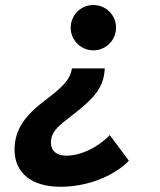

<svg xmlns="http://www.w3.org/2000/svg" viewBox="-20 -547 626 753"><path d="M217.3 185.5C320.8 185.5 425.8 145 485.4 83.5L410.6 -17.1C363.3 31.7 296.9 63.5 239.7 63.5C202.1 63.5 179.7 44.4 179.7 12.2C179.7 -23.4 200.7 -46.4 239.3 -76.2C321.8 -140.1 381.8 -185.1 389.6 -264.2L391.1 -278.8H262.2L260.7 -271C253.9 -235.4 223.6 -203.6 161.6 -157.2C79.6 -96.2 37.1 -40 37.1 40C37.1 131.3 104 185.5 217.3 185.5ZM346.2 -349.6C395.5 -349.6 435.1 -389.6 435.1 -438.5C435.1 -487.8 395.5 -527.3 346.2 -527.3C296.9 -527.3 257.3 -487.8 257.3 -438.5C257.3 -389.6 296.9 -349.6 346.2 -349.6Z"/></svg>

Font: Cascadia Mono PL
Style: Bold Italic
Weight: 700
Italic angle: -10°
Monospace: yes
Designer: Aaron Bell
Foundry: Saja Typeworks
Version: Version 2404.023